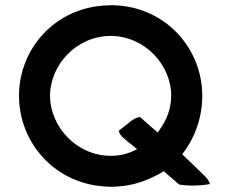

<svg xmlns="http://www.w3.org/2000/svg" viewBox="-20 -725 888 748"><path d="M54 -352C54 -167 196 -6 397 2H398C408 3 422 3 432 2C502 -1 564 -25 618 -58L678 -6C717 0 758 -1 798 -8C795 -18 788 -30 775 -42L690 -124L695 -131C741 -192 768 -270 768 -352C768 -533 630 -693 434 -704C421 -705 410 -705 398 -704H397C196 -697 54 -536 54 -352ZM175 -352C175 -473 279 -585 411 -585C543 -585 647 -473 647 -352C647 -304 630 -258 602 -220L595 -209L584 -218C564 -235 546 -250 526 -269C513 -268 500 -262 484 -248L443 -216C444 -206 451 -195 466 -183L514 -144L500 -137C472 -124 443 -118 411 -118C279 -118 175 -231 175 -352Z"/></svg>

Font: Bluebird
Style: LiExt
Weight: 300
Designer: Jasper
Foundry: Cannot Into Space Fonts
Version: Version 0.98